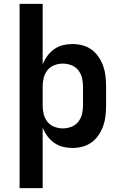

<svg xmlns="http://www.w3.org/2000/svg" viewBox="-20 -755 640 990"><path d="M81 215V-735H200V-423Q209 -446 224 -466.5Q239 -487 259.5 -501.5Q280 -516 304.5 -522Q329 -528 354 -528Q381 -528 406.5 -521Q432 -514 453 -498.5Q474 -483 489 -460.5Q504 -438 512.5 -413.5Q521 -389 524 -362.5Q527 -336 527 -310V-210Q527 -184 524 -157.5Q521 -131 512.5 -106.5Q504 -82 489 -59.5Q474 -37 453 -21.5Q432 -6 406.5 1Q381 8 354 8Q329 8 304.5 2Q280 -4 259.5 -18.5Q239 -33 224 -53.5Q209 -74 200 -97V215ZM304 -93Q326 -93 347.5 -101Q369 -109 383 -126.5Q397 -144 402.5 -166Q408 -188 408 -210V-310Q408 -332 402.5 -354Q397 -376 383 -393.5Q369 -411 347.5 -419Q326 -427 304 -427Q282 -427 260.5 -419Q239 -411 225 -393.5Q211 -376 205.5 -354Q200 -332 200 -310V-210Q200 -188 205.5 -166Q211 -144 225 -126.5Q239 -109 260.5 -101Q282 -93 304 -93Z"/></svg>

Font: Iosevka Extended
Style: Bold
Weight: 700
Width: 7
Monospace: yes
Designer: Belleve Invis
Foundry: Belleve Invis
Version: Version 32.5.0; ttfautohint (v1.8.4)